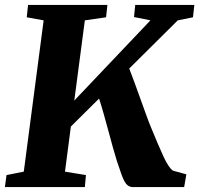

<svg xmlns="http://www.w3.org/2000/svg" viewBox="-25 -763 812 783"><path d="M-5 0 1.5 -49 72 -63 153 -680 84 -692.5 89.5 -743H413L407.5 -692.5L321 -680L278 -353L588.5 -680L521.5 -693.5L526.5 -743H767.5L762 -692.5L700 -680L502 -483.5Q511 -461 522.5 -429.2Q534 -397.5 546.5 -363Q559 -328.5 570.2 -297.2Q581.5 -266 590 -245.5Q605.5 -208 618.2 -177.8Q631 -147.5 641.8 -124.5Q652.5 -101.5 662 -87.2Q671.5 -73 680.5 -67L735 -52L726 0H515Q504 -1 496.2 -6.8Q488.5 -12.5 482 -24.5Q475.5 -36.5 468.5 -57.2Q461.5 -78 451 -108.5Q443.5 -132.5 434.8 -164Q426 -195.5 416.8 -230Q407.5 -264.5 398 -298.2Q388.5 -332 379 -361L264 -247L240 -63L325.5 -49L321 0Z"/></svg>

Font: Merriweather 28pt Black
Style: Italic
Weight: 900
Italic angle: -7.8°
Version: Version 2.101